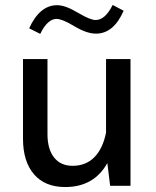

<svg xmlns="http://www.w3.org/2000/svg" viewBox="-20 -753 631 778"><path d="M98.1 -638.2Q141.1 -731.9 210.9 -731.9Q228.5 -731.9 249.3 -724.4Q270 -716.8 299.8 -699.2Q345.7 -671.9 367.7 -671.9Q406.2 -671.9 436.5 -732.9L481 -709.5Q440.4 -616.7 369.1 -616.7Q349.6 -616.7 327.1 -624.5Q304.7 -632.3 274.9 -650.4Q231 -676.3 209 -676.3Q172.4 -676.3 143.1 -615.7ZM73.2 -190.9V-513.7H172.4V-209Q172.4 -148.9 199 -115Q225.6 -81.1 274.4 -81.1Q327.6 -81.1 362.1 -115.7Q396.5 -150.4 409.7 -215.3V-513.7H508.8V0H426.3L415 -92.3Q360.8 4.9 244.1 4.9Q162.1 4.9 117.7 -46.9Q73.2 -98.6 73.2 -190.9Z"/></svg>

Font: Estedad-FD Medium
Style: Regular
Weight: 500
Designer: Amin Abedi
Version: Version 7.3